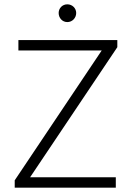

<svg xmlns="http://www.w3.org/2000/svg" viewBox="-20 -867 611 887"><path d="M48 -34V0H515V-48H119L522 -649V-682H65V-634H450ZM251 -807C251 -784 268 -765 291 -765C314 -765 332 -784 332 -807C332 -829 314 -847 291 -847C268 -847 251 -829 251 -807Z"/></svg>

Font: MV Cash ExtraLight
Style: Regular
Weight: 200
Designer: Rodrigo Fuenzalida
Foundry: fragTYPE
Version: Version 1.100;Glyphs 3.1.2 (3151)